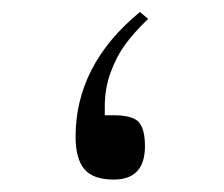

<svg xmlns="http://www.w3.org/2000/svg" viewBox="-20 -299 367 315"><path d="M223.1 -268.1Q200.2 -246.1 185.5 -226.1Q170.9 -206.1 161.4 -179.9Q151.9 -153.8 151.9 -124.5V-109.9H166.5Q197.3 -109.9 207.5 -98.9Q217.8 -87.9 217.8 -59.1Q217.8 -4.4 166.5 -4.4Q132.8 -4.4 118.4 -21.5Q104 -38.6 104 -74.7Q104 -192.4 209.5 -279.3Z"/></svg>

Font: Shabnam Thin WOL
Style: Thin-WOL
Weight: 100
Foundry: DejaVu fonts team - Redesigned by Saber Rastikerdar - Based on Vazir font
Version: Version 5.0.0